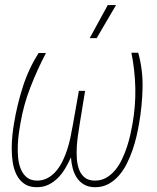

<svg xmlns="http://www.w3.org/2000/svg" viewBox="-20 -740 627 769"><path d="M164.1 -527.8Q128.9 -460.4 101.6 -390.1Q74.2 -319.8 61.5 -244.1Q58.6 -228.5 55.4 -205.6Q52.2 -182.6 51.3 -157.5Q50.3 -132.3 52.7 -107.4Q55.2 -82.5 63.5 -62.5Q71.8 -42.5 87.2 -29.8Q102.5 -17.1 127.9 -16.6Q151.9 -16.6 171.1 -27.1Q190.4 -37.6 205.3 -55.4Q220.2 -73.2 231.2 -95.9Q242.2 -118.7 249.8 -142.6Q257.3 -166.5 262.2 -189.5Q267.1 -212.4 270 -231L270.5 -231.4L271 -236.8L271.5 -237.8L295.9 -376H320.8L298.3 -237.8V-236.8Q295.9 -221.7 292.5 -199.5Q289.1 -177.2 287.6 -152.8Q286.1 -128.4 287.8 -104Q289.6 -79.6 297.1 -60.1Q304.7 -40.5 319.8 -28.6Q335 -16.6 360.4 -16.6Q385.7 -16.6 405.8 -28.3Q425.8 -40 441.4 -58.8Q457 -77.6 468.5 -101.8Q480 -126 488.3 -151.1Q496.6 -176.3 502 -200.4Q507.3 -224.6 510.7 -244.1Q523.4 -315.4 522 -386.7Q520.5 -458 506.3 -528.8H533.7Q552.7 -459 551 -387.5Q549.3 -315.9 537.1 -245.6Q533.2 -222.7 526.9 -194.8Q520.5 -167 510.7 -138.7Q501 -110.4 487.5 -83.7Q474.1 -57.1 455.8 -36.4Q437.5 -15.6 414.1 -2.9Q390.6 9.8 361.3 9.8Q335.4 9.8 317.4 -0.5Q299.3 -10.7 288.1 -27.6Q276.9 -44.4 271.2 -65.9Q265.6 -87.4 264.2 -109.9Q254.4 -87.9 241.9 -66.7Q229.5 -45.4 212.9 -28.3Q196.3 -11.2 175 -0.7Q153.8 9.8 127.4 9.8Q97.2 9.8 77.6 -3.7Q58.1 -17.1 46.9 -39.1Q35.6 -61 31.2 -88.6Q26.9 -116.2 26.9 -144.5Q26.9 -172.9 29.8 -199.5Q32.7 -226.1 36.1 -245.6Q48.3 -319.8 71.3 -391.8Q94.2 -463.9 134.8 -527.8ZM411.6 -719.7H444.8L367.2 -587.4H339.4Z"/></svg>

Font: Roboto Mono Thin
Style: Italic
Weight: 250
Designer: Google
Version: Version 2.000985; 2015; ttfautohint (v1.3)